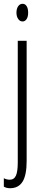

<svg xmlns="http://www.w3.org/2000/svg" viewBox="-22 -743 230 1003"><path d="M64 -676.8Q64 -697.8 73.2 -710.9Q82 -723.1 96.2 -723.1Q109.4 -723.1 117.2 -710.9Q125 -698.7 125 -676.8Q125 -655.8 117.2 -643.6Q108.9 -630.9 96.2 -630.9Q82 -630.9 73.2 -643.6Q64 -656.7 64 -676.8ZM30.8 240.2Q10.7 240.2 -2 231.9V188Q13.2 195.8 28.8 195.8Q51.8 195.8 61.5 173.8Q70.8 152.3 70.8 105V-529.8H117.2V98.1Q117.2 171.4 96.2 205.6Q74.7 240.2 30.8 240.2Z"/></svg>

Font: Germano
Style: Regular
Weight: 300
Width: 3
Foundry: Ascender Corporation
Version: Version 1.10; ttfautohint (v1.5)